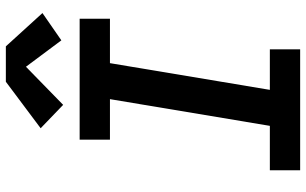

<svg xmlns="http://www.w3.org/2000/svg" viewBox="-210 -810 1021 640"><g transform="rotate(-90 300.0 -490.5)"><path d="M52 0V-101H200L289 -634H154V-735H557V-634H409L320 -101H455V0ZM270 -790 192 -865 347 -981H465L576 -859L485 -796L397 -914Z"/></g></svg>

Font: Iosevka Curly Extended Oblique
Style: Bold
Weight: 700
Width: 7
Italic angle: -9°
Monospace: yes
Designer: Belleve Invis
Foundry: Belleve Invis
Version: Version 11.1.0; ttfautohint (v1.8.3)